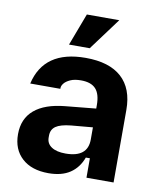

<svg xmlns="http://www.w3.org/2000/svg" viewBox="-84 -809 737 886"><g transform="rotate(10 284.5 -366.0)"><path d="M203 10Q124 10 79 -31Q34 -72 34 -143Q34 -216 83 -257.5Q132 -299 226 -308L369 -322V-234L268 -225Q219 -220 197.5 -205Q176 -190 176 -161V-152Q176 -124 199.5 -108.5Q223 -93 265 -93Q369 -93 369 -177V-247V-262V-338Q369 -390 347 -414Q325 -438 278 -438Q247 -438 227.5 -429Q208 -420 199 -408.5Q190 -397 190 -387V-383H49Q86 -544 281 -544Q392 -544 449.5 -492Q507 -440 507 -340V0H380V-91H361Q343 -42 304 -16Q265 10 203 10ZM194 -591 251 -742H403L291 -591Z"/></g></svg>

Font: Mozilla Text ExtraLight
Style: Regular
Weight: 200
Designer: Studio DRAMA
Foundry: Studio DRAMA
Version: Version 1.000